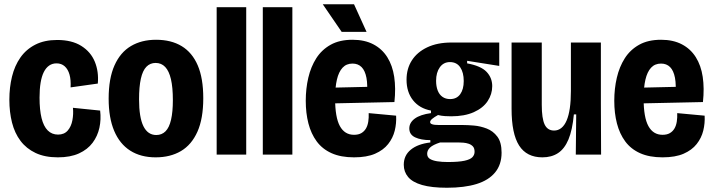

<svg xmlns="http://www.w3.org/2000/svg" viewBox="-20 -727 3356 903"><path d="M252 13Q191 13 147.5 -7.5Q104 -28 76.5 -64.5Q49 -101 36.5 -150.5Q24 -200 24 -258Q24 -316 36.5 -367Q49 -418 76 -456.5Q103 -495 146 -517Q189 -539 249 -539Q318 -539 362.5 -511Q407 -483 426 -436.5Q445 -390 440 -334L312 -316Q314 -351 307 -376Q300 -401 284.5 -415Q269 -429 246 -429Q226 -429 211 -418.5Q196 -408 186 -388Q176 -368 171 -338Q166 -308 166 -268Q166 -210 175.5 -171.5Q185 -133 204.5 -113.5Q224 -94 253 -94Q282 -94 298.5 -113Q315 -132 320.5 -161.5Q326 -191 323 -220L451 -207Q456 -165 447.5 -126Q439 -87 415.5 -55.5Q392 -24 351.5 -5.5Q311 13 252 13Z M712 13Q642 13 592.5 -18.5Q543 -50 517 -111.5Q491 -173 491 -263Q491 -358 518.5 -419.5Q546 -481 596 -510.5Q646 -540 714 -540Q785 -540 834.5 -510Q884 -480 910 -419.5Q936 -359 936 -265Q936 -169 908.5 -107.5Q881 -46 831 -16.5Q781 13 712 13ZM715 -92Q741 -92 758.5 -109.5Q776 -127 784.5 -164Q793 -201 793 -256Q793 -316 784 -354.5Q775 -393 757 -412Q739 -431 712 -431Q686 -431 668.5 -413Q651 -395 642.5 -357Q634 -319 634 -260Q634 -175 654.5 -133.5Q675 -92 715 -92Z M999 0V-693H1138V0Z M1216 0V-693H1355V0Z M1645 13Q1583 13 1539.5 -6.5Q1496 -26 1469.5 -62Q1443 -98 1430.5 -146.5Q1418 -195 1418 -253Q1418 -310 1430 -361.5Q1442 -413 1467.5 -453Q1493 -493 1535 -516.5Q1577 -540 1638 -540Q1695 -540 1736 -518.5Q1777 -497 1801.5 -458Q1826 -419 1834 -365.5Q1842 -312 1835 -247L1512 -240V-314L1728 -319L1705 -275Q1710 -327 1703.5 -361Q1697 -395 1680.5 -411.5Q1664 -428 1638 -428Q1609 -428 1591 -408.5Q1573 -389 1564.5 -352.5Q1556 -316 1556 -264Q1556 -175 1578.5 -134Q1601 -93 1645 -93Q1666 -93 1679.5 -101Q1693 -109 1701 -122.5Q1709 -136 1712 -155Q1715 -174 1714 -195L1843 -183Q1845 -147 1836.5 -112.5Q1828 -78 1805.5 -49.5Q1783 -21 1744 -4Q1705 13 1645 13ZM1587 -577 1498 -707H1645L1704 -577Z M2082 156Q2010 156 1965 143Q1920 130 1899.5 105.5Q1879 81 1879 48Q1879 4 1912 -23Q1945 -50 2004 -57V-68Q1960 -68 1932.5 -81Q1905 -94 1905 -123Q1905 -150 1930.5 -169Q1956 -188 2007 -195V-207Q1953 -217 1922.5 -255.5Q1892 -294 1892 -352Q1892 -404 1917 -443Q1942 -482 1989.5 -504.5Q2037 -527 2103 -527H2328V-417L2177 -441V-429Q2242 -417 2268.5 -389Q2295 -361 2295 -322Q2295 -284 2273.5 -251.5Q2252 -219 2208.5 -199.5Q2165 -180 2102 -180Q2089 -180 2072.5 -181Q2056 -182 2040 -186Q2022 -176 2012.5 -168Q2003 -160 2003 -153Q2003 -147 2009 -144Q2015 -141 2024.5 -140Q2034 -139 2046 -139H2159Q2179 -139 2209 -136.5Q2239 -134 2269 -122.5Q2299 -111 2319 -84.5Q2339 -58 2339 -9Q2339 47 2308.5 84Q2278 121 2221 138.5Q2164 156 2082 156ZM2086 35Q2137 35 2164.5 29Q2192 23 2202 12Q2212 1 2212 -13Q2212 -30 2204 -38.5Q2196 -47 2184 -51Q2172 -55 2159 -56Q2146 -57 2136 -57H2050Q2016 -46 2002.5 -33Q1989 -20 1989 -4Q1989 12 2001.5 20Q2014 28 2036 31.5Q2058 35 2086 35ZM2097 -261Q2128 -261 2144.5 -284Q2161 -307 2161 -346Q2161 -386 2144.5 -410.5Q2128 -435 2096 -435Q2066 -435 2048.5 -410.5Q2031 -386 2031 -347Q2031 -321 2038.5 -301.5Q2046 -282 2061 -271.5Q2076 -261 2097 -261Z M2531 13Q2457 13 2421.5 -42.5Q2386 -98 2386 -215V-527H2528V-234Q2528 -170 2541.5 -141.5Q2555 -113 2586 -113Q2605 -113 2620 -125Q2635 -137 2645 -160.5Q2655 -184 2660 -218.5Q2665 -253 2665 -299V-527H2806V-239L2807 0H2688L2690 -189H2679Q2672 -115 2653.5 -71Q2635 -27 2604.5 -7Q2574 13 2531 13Z M3096 13Q3034 13 2990.5 -6.5Q2947 -26 2920.5 -62Q2894 -98 2881.5 -146.5Q2869 -195 2869 -253Q2869 -310 2881 -361.5Q2893 -413 2918.5 -453Q2944 -493 2986 -516.5Q3028 -540 3089 -540Q3146 -540 3187 -518.5Q3228 -497 3252.5 -458Q3277 -419 3285 -365.5Q3293 -312 3286 -247L2963 -240V-314L3179 -319L3156 -275Q3161 -327 3154.5 -361Q3148 -395 3131.5 -411.5Q3115 -428 3089 -428Q3060 -428 3042 -408.5Q3024 -389 3015.5 -352.5Q3007 -316 3007 -264Q3007 -175 3029.5 -134Q3052 -93 3096 -93Q3117 -93 3130.5 -101Q3144 -109 3152 -122.5Q3160 -136 3163 -155Q3166 -174 3165 -195L3294 -183Q3296 -147 3287.5 -112.5Q3279 -78 3256.5 -49.5Q3234 -21 3195 -4Q3156 13 3096 13Z"/></svg>

Font: Bricolage Grotesque 72pt SemiCondensed
Style: Bold
Weight: 700
Width: 4
Designer: Mathieu Triay
Foundry: Atelier Triay
Version: Version 1.001;gftools[0.9.33.dev8+g029e19f]